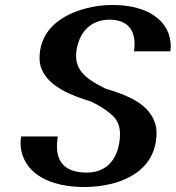

<svg xmlns="http://www.w3.org/2000/svg" viewBox="-20 -741 706 771"><path d="M65 -193C61 -170 62 -149 67 -130C89 -41 182 10 319 10C358 10 395 5 428 -3C515 -25 591 -76 606 -173C610 -200 610 -224 603 -245C579 -323 495 -358 404 -385C361 -406 329 -426 309 -450C289 -474 282 -504 287 -538C301 -627 358 -662 420 -662C491 -662 531 -620 518 -535H664C668 -562 664 -586 656 -609C629 -677 551 -721 432 -721C393 -721 357 -716 324 -707C238 -684 156 -634 141 -538C137 -510 138 -485 147 -464C177 -393 260 -360 346 -333C373 -320 394 -307 410 -295C444 -270 471 -244 459 -168C445 -81 390 -48 329 -48C244 -48 195 -87 212 -193Z"/></svg>

Font: Aerodynamic
Style: Obl
Weight: 500
Designer: Google
Version: Version 2.000980; 2014